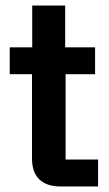

<svg xmlns="http://www.w3.org/2000/svg" viewBox="-20 -670 393 690"><path d="M195.8 0Q148.3 0 121.7 -25Q95 -50 95 -100.8V-403.3H15V-500H95.8V-650H214.2V-500H321.7V-403.3H215.8V-96.7H332.5V0Z"/></svg>

Font: Funnel Sans SemiBold
Style: Regular
Weight: 600
Designer: NORD ID, Kristian Moeller
Foundry: Dicotype
Version: Version 1.000